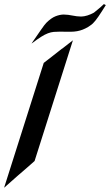

<svg xmlns="http://www.w3.org/2000/svg" viewBox="-59 -948 534 932"><path d="M454.6 -923.3Q434.1 -890.1 418.5 -867.4Q402.8 -844.7 391.6 -834Q369.6 -814.9 343 -804.4Q316.4 -793.9 284.2 -793.9H253.4Q250.5 -793.9 247.8 -794.2Q245.1 -794.4 242.2 -794.4H232.4Q215.8 -794.4 202.1 -793.2Q188.5 -792 173.6 -786.4Q158.7 -780.8 140.1 -769Q121.6 -757.3 94.7 -736.8L95.7 -739.3Q122.1 -777.3 139.9 -803.2Q157.7 -829.1 166 -837.4Q189.5 -860.8 210.7 -869.1Q231.9 -877.4 250.5 -877.4Q261.2 -877.4 271.7 -876Q282.2 -874.5 292 -872.6Q303.2 -870.6 313.5 -869.1Q323.7 -867.7 334.5 -867.7Q348.6 -867.7 365.5 -873Q382.3 -878.4 397 -886.7Q403.3 -892.1 416.7 -902.8Q430.2 -913.6 445.3 -928.2ZM108.9 -166.5Q91.3 -150.4 72.5 -134.3Q53.7 -118.2 35.2 -102.1Q32.2 -99.6 29.5 -97.2Q26.9 -94.7 23.9 -92.3Q-8.3 -64 -39.1 -36.6L153.3 -642.6Q159.2 -647.5 165.5 -652.1Q171.9 -656.7 177.2 -661.1Q202.1 -680.2 224.6 -698.2Q229 -701.7 233.4 -705.1Q237.8 -708.5 242.2 -711.9V-711.4Q269.5 -732.9 294.9 -752.4Z"/></svg>

Font: XB Khoramshahr
Style: Bold Italic
Weight: 700
Italic angle: -12°
Designer: Behnam
Foundry: Irmug
Version: Version 8.005 2009